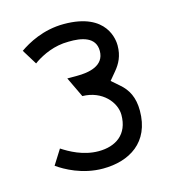

<svg xmlns="http://www.w3.org/2000/svg" viewBox="-77 -894 512 578"><g transform="rotate(-15 179.5 -605.5)"><path d="M33 -785 62 -738C63 -739 67 -741 69 -743C92 -758 128 -776 173 -776C213 -777 257 -769 257 -725C257 -678 208 -670 171 -670H141L171 -607C233 -606 270 -561 270 -522C270 -461 229 -434 176 -434C128 -434 88 -457 65 -472L36 -426C60 -409 111 -380 175 -380C257 -380 327 -421 327 -520C327 -561 313 -588 288 -609L265 -629L285 -653C301 -672 313 -694 313 -727C313 -741 309 -831 173 -831C108 -831 59 -803 33 -785Z"/></g></svg>

Font: Charger Static
Style: Regular
Weight: 1000
Designer: Jasper
Foundry: KineticPlasma Fonts/Cannot Into Space Fonts
Version: Version 1.1